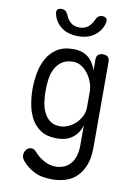

<svg xmlns="http://www.w3.org/2000/svg" viewBox="-107 -853 814 1152"><g transform="rotate(10 300.0 -276.5)"><path d="M425 -122Q418 -96 405 -76.5Q392 -57 373.5 -43Q355 -29 331 -22Q307 -15 277 -15Q218 -15 180.5 -39.5Q143 -64 122 -102.5Q101 -141 92.5 -188.5Q84 -236 84 -282Q84 -329 92.5 -377.5Q101 -426 123 -467Q145 -508 184 -534Q223 -560 285 -560Q340 -560 375 -532Q410 -504 425 -454V-520Q425 -541 435 -550.5Q445 -560 465 -560Q485 -560 495 -550.5Q505 -541 505 -520V0Q505 64 488 108Q471 152 442 180Q413 208 374.5 220Q336 232 293 232Q224 232 181.5 209Q139 186 112 154Q104 144 100.5 136Q97 128 97 118Q97 111 100 102Q103 93 108 86Q113 79 121 74.5Q129 70 138 70Q148 70 155 73.5Q162 77 170 86Q179 97 193 109Q207 121 224 131Q241 141 261 147Q281 153 302 153Q323 153 345 145.5Q367 138 385 120.5Q403 103 414 73.5Q425 44 425 0ZM284 -90Q312 -90 338 -102.5Q364 -115 383 -134.5Q402 -154 413.5 -178.5Q425 -203 425 -228V-326Q425 -351 415.5 -379Q406 -407 389 -430.5Q372 -454 348.5 -469.5Q325 -485 298 -485Q254 -485 227.5 -466Q201 -447 186.5 -418Q172 -389 167.5 -354Q163 -319 163 -286Q163 -253 167.5 -218.5Q172 -184 185.5 -155.5Q199 -127 222.5 -108.5Q246 -90 284 -90ZM144 -753Q141 -769 148.5 -777Q156 -785 173 -785Q182 -785 189.5 -782Q197 -779 201 -774Q210 -764 215 -750.5Q220 -737 230 -725Q253 -694 296 -694Q339 -694 363 -725Q374 -737 379 -750Q384 -763 392 -773Q397 -778 403.5 -781.5Q410 -785 420 -785Q437 -785 445 -777Q453 -769 450 -753Q442 -710 410 -681Q368 -641 297 -641Q226 -641 184 -681Q152 -710 144 -753Z"/></g></svg>

Font: Maple Mono Light
Style: Regular
Weight: 300
Monospace: yes
Designer: subframe7536
Version: Version 7.000